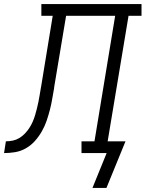

<svg xmlns="http://www.w3.org/2000/svg" viewBox="-76 -755 718 947"><path d="M380 172 450 0H326V-58H390L492 -677H250L191 -324Q191 -324 191 -324Q191 -324 191 -324V-321Q186 -294 181.5 -267Q177 -240 170 -213Q163 -186 154 -159.5Q145 -133 130.5 -107.5Q116 -82 96.5 -60Q77 -38 51.5 -23.5Q26 -9 -1.5 -4.5Q-29 0 -56 0L-47 -58Q-30 -58 -13 -61.5Q4 -65 19 -74Q34 -83 46.5 -96Q59 -109 68.5 -123.5Q78 -138 85 -154Q92 -170 97 -186.5Q102 -203 106 -219.5Q110 -236 113.5 -252.5Q117 -269 119.5 -285.5Q122 -302 125 -318Q126 -322 126.5 -326.5Q127 -331 128 -335L184 -677H128V-735H622V-677H558L455 -58H543L449 172Z"/></svg>

Font: Iosevka Curly Slab LtEx
Style: Italic
Weight: 300
Width: 7
Italic angle: -9°
Monospace: yes
Designer: Belleve Invis
Foundry: Belleve Invis
Version: Version 11.1.0; ttfautohint (v1.8.3)